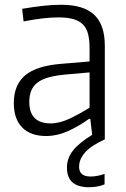

<svg xmlns="http://www.w3.org/2000/svg" viewBox="-20 -566 530 806"><path d="M354 220Q261 220 261 138Q261 99 285.5 67Q310 35 367 0L359 -67H354Q309 -35 264 -15Q219 5 174 5Q108 5 73 -31Q38 -67 38 -133Q38 -210 86 -250Q134 -290 237 -298L356 -308V-363Q356 -399 349.5 -424Q343 -449 327.5 -464Q312 -479 287 -486Q262 -493 226 -493Q164 -493 79 -476L73 -529Q120 -537 160 -541.5Q200 -546 237 -546Q331 -546 375.5 -504Q420 -462 420 -374V19Q363 45 337.5 73.5Q312 102 312 134Q312 175 360 175Q388 175 419 164V208Q390 220 354 220ZM193 -48Q231 -48 274.5 -69Q318 -90 356 -114V-262L253 -253Q212 -249 183.5 -241Q155 -233 137 -219Q119 -205 111 -185Q103 -165 103 -138Q103 -48 193 -48Z"/></svg>

Font: Encode Sans Narrow
Style: Light
Weight: 300
Designer: Pablo Impallari, Andres Torresi
Foundry: Pablo Impallari, Andres Torresi
Version: Version 1.000; ttfautohint (v1.00) -l 8 -r 50 -G 200 -x 14 -